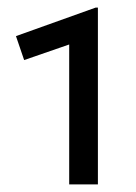

<svg xmlns="http://www.w3.org/2000/svg" viewBox="-20 -846 358 505"><path d="M162 -361V-729L43.5 -688L22 -751L231.5 -826H237.5V-361Z"/></svg>

Font: Geologica EX
Style: Regular
Weight: 400
Designer: Sindre Bremnes, Frode Helland
Foundry: Monokrom Skriftforlag AS
Version: Version 1.010;gftools[0.9.28]